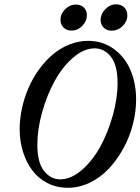

<svg xmlns="http://www.w3.org/2000/svg" viewBox="-20 -868 659 901"><path d="M503.4 -724.1Q480.5 -724.1 466.3 -738.5Q452.1 -752.9 452.1 -774.4Q452.1 -802.2 474.1 -825Q496.1 -847.7 524.9 -847.7Q548.3 -847.7 563 -833Q577.6 -818.4 577.6 -796.4Q577.6 -768.1 555.7 -746.1Q533.7 -724.1 503.4 -724.1ZM314.9 -724.6Q292 -724.6 277.8 -739Q263.7 -753.4 263.7 -775.4Q263.7 -803.2 285.9 -825Q308.1 -846.7 335.4 -846.7Q358.9 -846.7 373.3 -832.8Q387.7 -818.8 387.7 -797.4Q387.7 -768.6 366.2 -746.6Q344.7 -724.6 314.9 -724.6ZM297.9 13.2Q245.6 13.2 202.4 -9Q159.2 -31.2 131.1 -69.1Q103 -106.9 87.6 -156.5Q72.3 -206.1 72.3 -262.2Q72.3 -310.5 83.3 -360.4Q94.2 -410.2 114 -455.8Q133.8 -501.5 163.1 -542Q192.4 -582.5 227.3 -612.1Q262.2 -641.6 305.2 -658.9Q348.1 -676.3 393.1 -676.3Q462.4 -676.3 514.6 -637.9Q566.9 -599.6 592.8 -537.8Q618.7 -476.1 618.7 -400.9Q618.7 -343.3 603.3 -283.7Q587.9 -224.1 558.8 -171.4Q529.8 -118.7 491 -76.9Q452.1 -35.2 401.9 -11Q351.6 13.2 297.9 13.2ZM262.2 -26.4Q313 -26.4 363.3 -69.6Q413.6 -112.8 450 -178.7Q486.3 -244.6 509 -325.2Q531.7 -405.8 531.7 -478.5Q531.7 -562 500.5 -601.6Q469.2 -641.1 424.3 -641.1Q373.5 -641.1 323.5 -597.9Q273.4 -554.7 237.1 -488.8Q200.7 -422.9 178 -342.3Q155.3 -261.7 155.3 -188.5Q155.3 -105.5 186.5 -65.9Q217.8 -26.4 262.2 -26.4Z"/></svg>

Font: Elstob 18pt Medium
Style: Italic
Weight: 500
Italic angle: -20°
Designer: Peter S. Baker
Version: Version 1.015